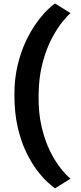

<svg xmlns="http://www.w3.org/2000/svg" viewBox="-20 -876 452 1067"><path d="M286 170.5Q271.5 161 244.2 136.2Q217 111.5 185.5 70Q154 28.5 125.2 -31Q96.5 -90.5 78.2 -169.8Q60 -249 60 -350Q60 -438.5 77.8 -512.8Q95.5 -587 123.5 -646.2Q151.5 -705.5 183 -749Q214.5 -792.5 242 -819.5Q269.5 -846.5 286 -856.5L372 -803Q356 -790 327.2 -755Q298.5 -720 268.2 -663.2Q238 -606.5 216.8 -527.5Q195.5 -448.5 194.5 -348Q193 -247.5 211.8 -169.2Q230.5 -91 259.5 -33.5Q288.5 24 319 61.5Q349.5 99 372 117Z"/></svg>

Font: Merriweather Sans
Style: Bold
Weight: 700
Designer: Eben Sorkin
Foundry: Eben Sorkin
Version: Version 1.008; ttfautohint (v1.7.19-72a1) -l 8 -r 50 -G 200 